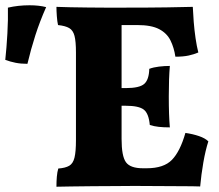

<svg xmlns="http://www.w3.org/2000/svg" viewBox="-177 -705 832 728"><path d="M526 -201Q554 -197 577.5 -189Q601 -181 613 -169Q602 -135 594 -89Q586 -43 582 2Q555 1 513 1Q471 1 423.5 0.5Q376 0 333 0Q306 0 263.5 0.5Q221 1 175.5 1Q130 1 92 2Q54 3 37 3Q37 -17 38.5 -35Q40 -53 44 -66Q71 -68 85.5 -76.5Q100 -85 105.5 -107.5Q111 -130 111 -174V-506Q111 -548 105.5 -569Q100 -590 85.5 -598.5Q71 -607 43 -610Q40 -623 38.5 -643.5Q37 -664 37 -679Q58 -678 90 -677.5Q122 -677 157 -676.5Q192 -676 225 -676Q258 -676 281 -676Q393 -676 454.5 -677Q516 -678 554 -679Q555 -654 557.5 -622.5Q560 -591 564.5 -560Q569 -529 575 -506Q559 -499 538.5 -494.5Q518 -490 488 -490Q483 -524 469.5 -551.5Q456 -579 426.5 -594.5Q397 -610 344 -610H284V-371H300Q352 -371 370 -387Q388 -403 389 -444Q405 -450 426 -452.5Q447 -455 467 -455Q465 -431 464 -403Q463 -375 463 -340Q463 -302 464 -273.5Q465 -245 467 -222Q443 -222 425 -224Q407 -226 391 -231Q387 -275 368 -289.5Q349 -304 300 -304H284V-178Q284 -113 300.5 -90Q317 -67 365 -67H379Q444 -67 475 -99Q506 -131 526 -201ZM-73 -463Q-98 -463 -118 -467Q-138 -471 -157 -478Q-152 -524 -149 -577.5Q-146 -631 -147 -676Q-108 -685 -65 -685Q-29 -685 -2 -678Q-26 -624 -43 -571Q-60 -518 -73 -463Z"/></svg>

Font: Vollkorn ExtraBold
Style: Regular
Weight: 800
Designer: Friedrich Althausen
Foundry: Friedrich Althausen
Version: Version 5.000; ttfautohint (v1.8.3)